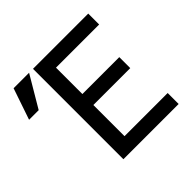

<svg xmlns="http://www.w3.org/2000/svg" viewBox="-168 -846 1015 1015"><g transform="rotate(-45 340.0 -338.0)"><path d="M206.1 0V-675.8H619.1V-594.2H296.4V-397H572.3V-314.9H296.4V-82H619.1V0ZM176.8 -675.8 72.8 -500H1L61 -675.8Z"/></g></svg>

Font: Lorenzo Sans
Style: Regular
Weight: 400
Foundry: Intel Corporation
Version: Version 1.00; ttfautohint (v1.5)